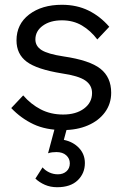

<svg xmlns="http://www.w3.org/2000/svg" viewBox="-20 -528 532 803"><path d="M27 -76 77 -129Q109 -92 150.5 -70.5Q192 -49 244 -49Q298 -49 331.5 -74Q365 -99 365 -139Q365 -172 336.5 -191.5Q308 -211 239 -221Q134 -238 91.5 -270Q49 -302 49 -359Q49 -427 102 -467.5Q155 -508 239 -508Q301 -508 350 -484Q399 -460 437 -416L387 -363Q359 -400 322.5 -421.5Q286 -443 239 -443Q190 -443 159 -420.5Q128 -398 128 -363Q128 -335 154 -318.5Q180 -302 246 -292Q355 -276 400 -240.5Q445 -205 445 -140Q445 -94 419 -58.5Q393 -23 347.5 -3.5Q302 16 244 16Q172 16 120 -8.5Q68 -33 27 -76ZM128 219 158 172Q169 185 186 193Q203 201 222 201Q244 201 258 188.5Q272 176 272 155Q272 135 257 121.5Q242 108 216 108Q207 108 198.5 109Q190 110 181 113L214 -10H265L247 57Q286 65 310.5 91Q335 117 335 154Q335 197 305 226Q275 255 219 255Q191 255 168 245Q145 235 128 219Z"/></svg>

Font: Wix Madefor Text
Style: Regular
Weight: 400
Designer: Dalton Maag Ltd
Foundry: Dalton Maag Ltd
Version: Version 3.100